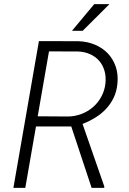

<svg xmlns="http://www.w3.org/2000/svg" viewBox="-20 -910 627 930"><path d="M325.2 -297.4H154.3L102.5 0H44.9L168.5 -710.9L359.9 -710.4Q403.8 -709 440.4 -693.4Q477.1 -677.7 502.4 -651.1Q527.8 -624.5 540.5 -587.4Q553.2 -550.3 548.8 -505.4Q545.4 -467.8 531 -437.5Q516.6 -407.2 494.1 -383.1Q471.7 -358.9 442.4 -340.8Q413.1 -322.8 379.9 -309.6L485.4 -6.3L484.4 0H423.8ZM162.6 -346.7 309.6 -345.7Q343.8 -346.2 375 -358.2Q406.2 -370.1 430.7 -391.4Q455.1 -412.6 470.9 -441.9Q486.8 -471.2 490.7 -505.9Q494.1 -538.6 486.3 -566.4Q478.5 -594.2 460.9 -614.7Q443.4 -635.3 417.2 -647.2Q391.1 -659.2 358.4 -660.6L217.3 -661.1ZM436.5 -890.1H510.3L380.4 -760.7H328.6Z"/></svg>

Font: Roboto Mono Light
Style: Italic
Weight: 300
Designer: Google
Version: Version 2.000985; 2015; ttfautohint (v1.3)